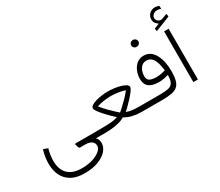

<svg xmlns="http://www.w3.org/2000/svg" viewBox="-178 -1278 2237 1953"><g transform="rotate(-30 940.5 -302.0)"><path d="M329.1 251.5Q232.9 251.5 172.4 216.6Q111.8 181.6 83.3 121.3Q54.7 61 54.7 -15.6Q54.7 -48.8 59.8 -88.1Q64.9 -127.4 79.6 -174.3L131.3 -155.3Q119.6 -113.3 115.2 -78.1Q110.8 -43 110.8 -15.6Q110.8 44.9 132.6 92Q154.3 139.2 202.4 166Q250.5 192.9 329.1 192.9Q398.9 192.9 454.8 175.3Q510.7 157.7 543.5 129.6Q576.2 101.6 576.2 71.3Q576.2 38.1 549.6 19Q522.9 0 477.5 0H414.6Q403.3 0 397.9 -17.6L388.2 -50.8Q386.7 -59.1 397.5 -59.1H651.4V0H601.1Q617.2 15.1 622.8 33.2Q628.4 51.3 628.4 69.8Q628.4 116.2 592.3 157.7Q556.2 199.2 489 225.3Q421.9 251.5 329.1 251.5Z M945.3 -353Q975.6 -353 1013.2 -348.4Q1050.8 -343.8 1085.4 -334.2Q1120.1 -324.7 1142.6 -310.8Q1165 -296.9 1165 -278.3Q1165 -264.6 1146 -238.3Q1127 -211.9 1099.1 -180.9Q1071.3 -149.9 1043.5 -122.6Q1015.6 -95.2 998 -80.1Q1037.1 -66.4 1071.8 -63Q1106.4 -59.6 1146.5 -59.6H1223.6V0H1146.5Q1090.8 0 1040.5 -10.3Q990.2 -20.5 945.3 -47.9Q916.5 -29.8 876.2 -19.3Q835.9 -8.8 792.7 -4.4Q749.5 0 711.4 0H631.8V-59.6H711.9Q753.9 -59.6 804 -62.7Q854 -65.9 893.6 -80.1Q875.5 -95.7 847.4 -123.3Q819.3 -150.9 791.5 -181.6Q763.7 -212.4 744.9 -238.8Q726.1 -265.1 726.1 -278.3Q726.1 -296.9 748.5 -311Q771 -325.2 805.4 -334.5Q839.8 -343.8 877.4 -348.4Q915 -353 945.3 -353ZM945.3 -296.9Q909.7 -296.9 864.3 -290.5Q818.8 -284.2 781.2 -271.5Q814.9 -229.5 851.1 -192.9Q887.2 -156.2 913.8 -132.3Q940.4 -108.4 945.3 -104.5Q950.2 -108.4 977.3 -132.3Q1004.4 -156.2 1041 -193.1Q1077.6 -230 1110.4 -271.5Q1073.2 -284.2 1027.3 -290.5Q981.4 -296.9 945.3 -296.9Z M1384.3 -638.7Q1384.3 -655.3 1396.5 -667Q1408.7 -678.7 1426.8 -678.7Q1444.3 -678.7 1456.5 -667.2Q1468.8 -655.8 1468.8 -638.7Q1468.8 -622.1 1456.5 -610.4Q1444.3 -598.6 1426.8 -598.6Q1408.7 -598.6 1396.5 -610.4Q1384.3 -622.1 1384.3 -638.7ZM1389.6 -59.6Q1451.7 -59.6 1488.3 -68.1Q1524.9 -76.7 1541 -105.2Q1557.1 -133.8 1557.1 -192.9Q1530.3 -185.1 1503.2 -179.7Q1476.1 -174.3 1442.9 -174.3Q1367.7 -174.3 1329.1 -204.6Q1290.5 -234.9 1290.5 -298.3Q1290.5 -344.7 1307.9 -387.7Q1325.2 -430.7 1358.6 -458.5Q1392.1 -486.3 1439.9 -486.3Q1486.8 -486.3 1519 -461.7Q1551.3 -437 1571 -396.7Q1590.8 -356.4 1599.9 -308.1Q1608.9 -259.8 1608.9 -211.9Q1608.9 -145 1597.9 -103.3Q1586.9 -61.5 1561.3 -39.1Q1535.6 -16.6 1492.2 -8.3Q1448.7 0 1383.8 0H1204.1V-59.6ZM1449.2 -231Q1476.6 -231 1502.7 -236.3Q1528.8 -241.7 1554.2 -249Q1550.8 -277.8 1544.2 -309.1Q1537.6 -340.3 1525.1 -367.7Q1512.7 -395 1491.9 -411.9Q1471.2 -428.7 1439.5 -428.7Q1405.8 -428.7 1384.3 -408.9Q1362.8 -389.2 1352.5 -359.6Q1342.3 -330.1 1342.3 -300.8Q1342.3 -258.3 1371.8 -244.6Q1401.4 -231 1449.2 -231Z M1738.3 -691.4Q1720.2 -702.6 1706.8 -719.7Q1693.4 -736.8 1693.4 -764.6Q1693.4 -804.7 1721.4 -829.8Q1749.5 -855 1784.2 -855Q1810.1 -855 1834.5 -843.8L1835 -808.6Q1822.8 -814 1811.3 -815.9Q1799.8 -817.9 1788.6 -817.9Q1764.6 -817.9 1745.1 -802.2Q1725.6 -786.6 1725.6 -761.2Q1725.6 -740.2 1743.9 -725.1Q1762.2 -710 1785.6 -713.4Q1788.1 -713.4 1790.5 -714.4Q1793 -715.3 1794.9 -715.8L1855 -738.3L1859.9 -704.1L1683.1 -634.3L1678.2 -667.5ZM1799.3 -595.7V0H1745.6V-595.7Z"/></g></svg>

Font: Vazirmatn RD UI ExtraLight
Style: Regular
Weight: 200
Designer: Saber Rastikerdar
Foundry: Saber Rastikerdar
Version: Version 33.003